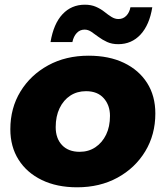

<svg xmlns="http://www.w3.org/2000/svg" viewBox="-20 -788 705 817"><path d="M308 9Q222 9 158 -22Q94 -53 59 -108.5Q24 -164 24 -238Q24 -328 67 -398.5Q110 -469 185 -510Q260 -551 357 -551Q444 -551 507.5 -520.5Q571 -490 606 -435Q641 -380 641 -305Q641 -215 598 -144Q555 -73 480 -32Q405 9 308 9ZM319 -142Q357 -142 386 -161.5Q415 -181 431.5 -215Q448 -249 448 -295Q448 -340 421.5 -370Q395 -400 346 -400Q308 -400 279 -381Q250 -362 233.5 -327.5Q217 -293 217 -247Q217 -199 244 -170.5Q271 -142 319 -142ZM483 -600Q456 -600 435.5 -609.5Q415 -619 399 -631Q383 -643 369 -652.5Q355 -662 340 -662Q320 -662 306.5 -647.5Q293 -633 288 -609H195Q208 -687 246 -727.5Q284 -768 341 -768Q368 -768 388.5 -759Q409 -750 424.5 -737.5Q440 -725 454.5 -716Q469 -707 484 -707Q504 -707 517.5 -721Q531 -735 535 -757H628Q616 -682 578 -641Q540 -600 483 -600Z"/></svg>

Font: Montserrat Thin ExtraBold
Style: Italic
Weight: 800
Italic angle: -11.3°
Version: Version 9.000